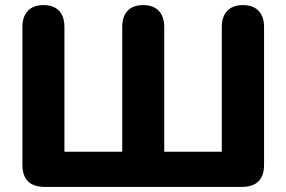

<svg xmlns="http://www.w3.org/2000/svg" viewBox="-20 -734 1124 754"><path d="M156 0Q68 0 68 -87V-628Q68 -669 89.5 -691.5Q111 -714 151 -714Q191 -714 212 -691.5Q233 -669 233 -628V-138H460V-628Q460 -669 481 -691.5Q502 -714 542 -714Q582 -714 603.5 -691.5Q625 -669 625 -628V-138H851V-628Q851 -669 872.5 -691.5Q894 -714 934 -714Q974 -714 995.5 -691.5Q1017 -669 1017 -628V-87Q1017 0 929 0Z"/></svg>

Font: Chiron GoRound TC EB
Style: Regular
Weight: 700
Designer: Ryoko NISHIZUKA 西塚涼子 (kana, bopomofo & ideographs); Paul D. Hunt (Latin, Greek & Cyrillic); Sandoll Communications 산돌커뮤니
Foundry: Adobe
Version: Version 1.000;hotconv 1.1.1;makeotfexe 2.6.0